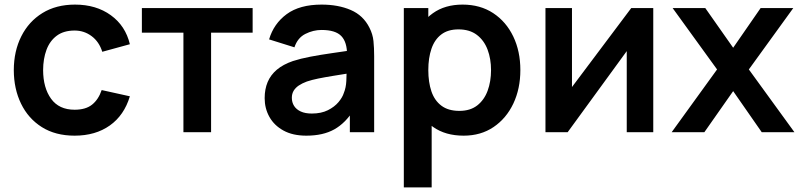

<svg xmlns="http://www.w3.org/2000/svg" viewBox="-20 -575 3485 835"><path d="M304.5 15Q221.1 15 162 -22.2Q102.9 -59.5 71.6 -124Q40.2 -188.4 40 -270Q40.2 -352.8 72.7 -417.2Q105.1 -481.6 164.6 -518.3Q224.1 -555 306.2 -555Q398.2 -555 462 -508.8Q525.8 -462.7 544.8 -382.7L424.8 -349.8Q411.1 -393.5 378.5 -417.8Q345.9 -442.2 304.5 -442.2Q257.3 -442.2 227 -419.8Q196.7 -397.3 182.2 -358.4Q167.7 -319.5 167.5 -270Q167.8 -192.9 202.2 -145.4Q236.7 -97.8 304.5 -97.8Q352.8 -97.8 380.4 -119.9Q408.1 -142 422.2 -183.3L544.8 -156.2Q520.1 -73.7 457.6 -29.3Q395.1 15 304.5 15Z M777.7 0V-433H597V-540H1078.7V-433H898V0Z M1312.2 15Q1253.3 15 1212.9 -7.2Q1172.4 -29.4 1151.7 -66.5Q1131 -103.5 1131 -148Q1131 -187.2 1144 -218.2Q1157.1 -249.2 1184.1 -272Q1211.2 -294.8 1253.8 -309.5Q1286.7 -320.2 1330.2 -328.5Q1373.8 -336.8 1425.1 -344.1Q1476.4 -351.4 1532.7 -359.8L1489.3 -335.7Q1489.8 -391.6 1464.4 -418.1Q1439 -444.7 1378.3 -444.7Q1342 -444.7 1308 -427.5Q1274.1 -410.4 1260.5 -369.2L1150.3 -403.7Q1170.4 -472 1226.8 -513.5Q1283.2 -555 1378.7 -555Q1450.8 -555 1505.3 -531.6Q1559.9 -508.2 1586.7 -454.5Q1601.2 -426.2 1604.2 -396.4Q1607.2 -366.7 1607.2 -331.3V0H1501.5V-117.2L1519 -97.8Q1482.5 -39.6 1433.7 -12.3Q1384.9 15 1312.2 15ZM1336 -81.2Q1377 -81.2 1405.9 -95.7Q1434.8 -110.2 1452.2 -131Q1469.5 -151.8 1475.3 -170.7Q1484.8 -193.7 1486.2 -223.4Q1487.7 -253.1 1487.7 -271.7L1524.7 -260.5Q1469.8 -251.8 1430.8 -245.4Q1391.8 -239.1 1363.9 -233.4Q1336.1 -227.7 1314.5 -220.5Q1293.8 -212.8 1279.2 -203Q1264.7 -193.1 1256.9 -180Q1249.2 -166.9 1249.2 -149.5Q1249.2 -129.8 1259 -114.3Q1268.9 -98.8 1288.2 -90Q1307.5 -81.2 1336 -81.2Z M1996.3 15Q1917.3 15 1864 -22.6Q1810.7 -60.2 1783.6 -124.7Q1756.5 -189.2 1756.5 -270.2Q1756.5 -351.3 1783.4 -415.8Q1810.3 -480.2 1862.7 -517.6Q1915.1 -555 1991.8 -555Q2068.5 -555 2124.9 -517.9Q2181.2 -480.8 2212.1 -416.5Q2243 -352.2 2243 -270.2Q2243 -189.2 2212.5 -124.6Q2181.9 -60.1 2126.5 -22.5Q2071.2 15 1996.3 15ZM1736.2 240V-540H1842.7V-160.8H1857.3V240ZM1978 -92.8Q2025.1 -92.8 2055.5 -116.5Q2085.8 -140.2 2100.7 -180.4Q2115.5 -220.7 2115.5 -270.2Q2115.5 -319.2 2100.4 -359.3Q2085.2 -399.5 2053.9 -423.3Q2022.5 -447.2 1973.8 -447.2Q1927.9 -447.2 1898.9 -424.9Q1869.9 -402.7 1856.3 -362.7Q1842.7 -322.8 1842.7 -270.2Q1842.7 -217.8 1856.2 -177.7Q1869.8 -137.7 1899.7 -115.3Q1929.5 -92.8 1978 -92.8Z M2821 -540V0H2705.7V-352.7L2448.7 0H2352.2V-540H2467.5V-196.5L2725.3 -540Z M2901 0 3098.5 -273 2905.2 -540H3047.2L3168.5 -367.3L3288 -540H3430L3236.7 -273L3435 0H3292.8L3168.5 -178.7L3043.2 0Z"/></svg>

Font: Manrope ExtraLight
Style: Regular
Weight: 200
Designer: Mikhail Sharanda
Foundry: Mikhail Sharanda
Version: Version 4.505